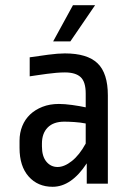

<svg xmlns="http://www.w3.org/2000/svg" viewBox="-20 -705 509 737"><path d="M394 0H313V-78Q254 12 182 12Q125 12 90 -27.5Q55 -67 55 -137V-165Q55 -195 65.5 -221Q76 -247 95.5 -265.5Q115 -284 143 -295Q171 -306 206 -306Q228 -306 257 -302Q286 -298 309 -293V-346Q309 -391 289.5 -409Q270 -427 229 -427Q214 -427 196 -425.5Q178 -424 160 -421.5Q142 -419 124.5 -416.5Q107 -414 94 -412V-485Q127 -490 165 -495Q203 -500 229 -500Q315 -500 354.5 -462Q394 -424 394 -339ZM201 -64Q227 -64 256 -87Q285 -110 309 -154V-231Q289 -235 266 -236.5Q243 -238 227 -238Q185 -238 163 -215.5Q141 -193 141 -154V-143Q141 -105 158 -84.5Q175 -64 201 -64ZM250 -546H184L260 -685H345Z"/></svg>

Font: Ropa Sans
Style: Regular
Weight: 400
Designer: Botio Nikoltchev
Foundry: Botjo Nikoltchev
Version: Version 1.002